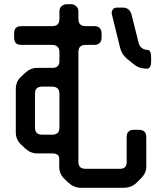

<svg xmlns="http://www.w3.org/2000/svg" viewBox="-20 -787 768 911"><path d="M99 -83Q125 -59 157 -59H228Q261 -59 261 -34V3Q261 38 285 61L305 80Q331 104 363 104H564Q604 104 627 81L650 58Q674 34 674 7V-137Q674 -171 639 -171H615Q581 -171 581 -137V-18Q581 14 549 14H386Q352 14 352 -19V-540Q352 -574 386 -574H428Q443 -574 452.5 -582.5Q462 -591 462 -608V-629Q462 -644 453.5 -653.5Q445 -663 428 -663H386Q352 -663 352 -697V-733Q352 -748 341.5 -757.5Q331 -767 317 -767H297Q282 -767 272 -757.5Q262 -748 262 -733V-697Q262 -663 228 -663H81Q47 -663 47 -629V-608Q47 -574 81 -574H228Q243 -574 252.5 -565.5Q262 -557 262 -540V-497Q262 -465 228 -465H157Q125 -465 99 -441L79 -422Q55 -400 55 -364V-160Q55 -125 79 -102ZM511 -718 550 -560Q557 -529 585 -506L615 -482Q630 -470 645.5 -465.5Q661 -461 677 -461Q697 -461 697 -495V-516Q697 -550 680 -550Q665 -551 654 -558.5Q643 -566 638 -583L604 -718Q595 -751 562 -751H537Q522 -751 516 -743Q510 -735 510 -727Q510 -719 511 -718ZM146 -182V-343Q146 -376 180 -376H228Q243 -376 252.5 -368Q262 -360 262 -343V-182Q262 -148 228 -148H180Q146 -148 146 -182Z"/></svg>

Font: WD-XL Lubrifont TC
Style: Regular
Weight: 400
Designer: [WD-XL Lubrifont] Copyright 2020-2022 (c) NightFurySL2001, Skr-ZERO; [ZCOOL QingKe HuangYou] Copyright 2018-2022 (c) The
Version: Version 2.001;hotconv 1.1.1;makeotfexe 2.6.0